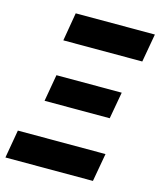

<svg xmlns="http://www.w3.org/2000/svg" viewBox="-119 -789 724 867"><g transform="rotate(15 243.0 -355.5)"><path d="M-11.2 0 11.7 -131.8H421.4L397.9 0ZM93.3 -293 115.2 -418.5H420.4L397.9 -293ZM104.5 -578.6 127 -710.9H497.1L473.6 -578.6Z"/></g></svg>

Font: Roboto Condensed Black
Style: Italic
Weight: 900
Italic angle: -12°
Designer: Christian Robertson
Foundry: Google
Version: Version 3.008; 2023